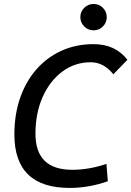

<svg xmlns="http://www.w3.org/2000/svg" viewBox="-20 -922 652 952"><path d="M325.2 9.8Q51.3 9.8 51.3 -255.4Q51.3 -354.5 79.8 -436.5Q108.4 -518.6 160.6 -578.1Q212.9 -637.7 284.9 -670.4Q356.9 -703.1 443.8 -703.1Q551.8 -703.1 611.8 -625.5L542 -553.7Q494.6 -613.3 429.7 -613.3Q351.1 -613.3 289.1 -567.1Q227.1 -521 191.4 -440.9Q155.8 -360.8 155.8 -258.8Q155.8 -80.1 338.4 -80.1Q421.4 -80.1 507.8 -109.4L514.6 -23.4Q420.9 9.8 325.2 9.8ZM443.8 -771.5Q417 -771.5 397.7 -790.8Q378.4 -810.1 378.4 -836.9Q378.4 -864.3 397.7 -883.3Q417 -902.3 443.8 -902.3Q471.2 -902.3 490.2 -883.3Q509.3 -864.3 509.3 -836.9Q509.3 -810.1 490.2 -790.8Q471.2 -771.5 443.8 -771.5Z"/></svg>

Font: Cascadia Mono
Style: Italic
Weight: 400
Italic angle: -10°
Monospace: yes
Designer: Aaron Bell
Foundry: Saja Typeworks
Version: Version 2404.023; ttfautohint (v1.8.4)